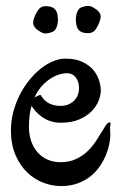

<svg xmlns="http://www.w3.org/2000/svg" viewBox="-20 -608 425 651"><path d="M353 -178.2Q353 -172.9 353.5 -165.5Q354 -158.2 354 -148.9Q354 -137.2 350.6 -119.9Q347.2 -102.5 339.6 -83.5Q332 -64.5 319.3 -45.4Q306.6 -26.4 288.1 -11.2Q269.5 3.9 244.4 13.4Q219.2 22.9 187 22.9Q158.2 22.9 128.2 12Q98.1 1 73.5 -22.2Q48.8 -45.4 33 -81.3Q17.1 -117.2 17.1 -167Q17.1 -198.2 25.1 -228.5Q33.2 -258.8 46.6 -285.6Q60.1 -312.5 78.4 -335.2Q96.7 -357.9 116.9 -374.3Q137.2 -390.6 158.9 -399.9Q180.7 -409.2 201.2 -409.2Q236.8 -409.2 260 -397.9Q283.2 -386.7 296.9 -370.1Q310.5 -353.5 316.2 -334.7Q321.8 -315.9 321.8 -300.8Q321.8 -286.1 314.7 -267.3Q307.6 -248.5 291.5 -231.7Q275.4 -214.8 249.5 -203.4Q223.6 -191.9 186 -191.9Q166 -191.9 150.1 -197.5Q134.3 -203.1 122.1 -211.7Q109.9 -220.2 101.3 -230.2Q92.8 -240.2 86.9 -249Q78.1 -218.8 78.1 -178.2Q78.1 -150.4 86.2 -128.2Q94.2 -106 108.4 -90.3Q122.6 -74.7 142.1 -66.4Q161.6 -58.1 185.1 -58.1Q214.4 -58.1 236.3 -68.1Q258.3 -78.1 274.7 -93.3Q291 -108.4 303 -126.2Q314.9 -144 323.7 -158.9Q332.5 -173.8 339.1 -183.6Q345.7 -193.4 352.1 -192.9Q355 -192.9 355 -188Q355 -185.5 354.5 -183.1Q354 -180.7 353 -178.2ZM206.1 -359.9Q197.3 -359.9 183.3 -356.2Q169.4 -352.5 154.1 -343.3Q138.7 -334 123.5 -318.1Q108.4 -302.2 97.2 -277.8Q104 -281.2 109.1 -283.7Q114.3 -286.1 116.2 -286.1Q117.2 -286.1 119.1 -284.2Q130.4 -265.1 147.2 -257.1Q164.1 -249 185.1 -249Q201.7 -249 213.6 -254.6Q225.6 -260.3 233.4 -269Q241.2 -277.8 244.6 -288.3Q248 -298.8 248 -309.1Q248 -331.1 236.8 -345.5Q225.6 -359.9 206.1 -359.9ZM176.3 -545.9Q176.8 -540 176 -533Q175.3 -525.9 173.1 -519Q170.9 -512.2 167.2 -507.1Q163.6 -502 158.2 -500Q144.5 -494.6 135.3 -494.6Q127.9 -494.6 122.3 -497.3Q116.7 -500 111.3 -503.9Q103 -508.3 97.7 -515.9Q92.3 -523.4 92.3 -530.8Q92.3 -536.6 94.7 -544.4Q97.2 -552.2 101.1 -560.1Q105 -567.9 109.6 -574.2Q114.3 -580.6 118.7 -583Q125.5 -586.9 129.4 -586.9Q133.3 -586.9 137.2 -586.9Q155.8 -586.9 165.5 -577.6Q175.3 -568.4 176.3 -545.9ZM237.3 -536.6Q236.8 -542.5 237.5 -549.6Q238.3 -556.6 240.5 -563.5Q242.7 -570.3 246.3 -575.7Q250 -581.1 255.4 -583Q262.2 -585.4 268.1 -586.7Q273.9 -587.9 278.3 -587.9Q286.1 -587.9 291.5 -585.2Q296.9 -582.5 302.2 -578.6Q310.5 -574.2 315.9 -566.9Q321.3 -559.6 321.3 -551.8Q321.3 -545.9 318.8 -538.1Q316.4 -530.3 312.5 -522.5Q308.6 -514.6 304.2 -508.3Q299.8 -502 295.4 -500Q288.6 -496.1 284.4 -495.8Q280.3 -495.6 276.4 -495.6Q258.3 -495.6 248.3 -504.9Q238.3 -514.2 237.3 -536.6Z"/></svg>

Font: Oregano
Style: Regular
Weight: 400
Version: Version 1.000